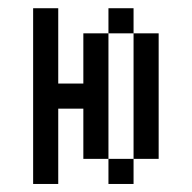

<svg xmlns="http://www.w3.org/2000/svg" viewBox="-20 -458 478 478"><path d="M125 -437.5V-375H62.5V-437.5ZM125 -375V-312.5H62.5V-375ZM125 -312.5V-250H62.5V-312.5ZM125 -250V-187.5H62.5V-250ZM125 -187.5V-125H62.5V-187.5ZM125 -125V-62.5H62.5V-125ZM125 -62.5V0H62.5V-62.5ZM312.5 -62.5V0H250V-62.5ZM312.5 -437.5V-375H250V-437.5ZM250 -375V-312.5H187.5V-375ZM250 -312.5V-250H187.5V-312.5ZM250 -250V-187.5H187.5V-250ZM250 -187.5V-125H187.5V-187.5ZM250 -125V-62.5H187.5V-125ZM187.5 -250V-187.5H125V-250ZM375 -375V-312.5H312.5V-375ZM375 -125V-62.5H312.5V-125ZM375 -187.5V-125H312.5V-187.5ZM375 -250V-187.5H312.5V-250ZM375 -312.5V-250H312.5V-312.5Z"/></svg>

Font: Sudo Var
Style: Regular
Weight: 400
Monospace: yes
Designer: Jens Kutilek
Foundry: Jens Kutilek
Version: Version 0.065;FEAKit 1.0